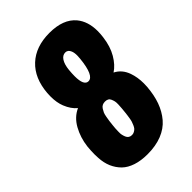

<svg xmlns="http://www.w3.org/2000/svg" viewBox="-244 -920 1033 1033"><g transform="rotate(-45 273.0 -403.5)"><path d="M247.6 14.2C289.2 14.2 325.8 7.9 357.4 -4.6C389 -17.2 414.7 -35.2 434.6 -58.6C454.4 -82 469.9 -109.1 481 -139.9C492 -170.7 499 -205.6 502 -244.6C502.6 -253.4 502.9 -262 502.9 -270.5C502.9 -300.8 498.4 -328.9 489.3 -355C477.5 -388.2 457.4 -411.9 428.7 -426.3C451.8 -441.2 472.1 -463.5 489.5 -493.2C506.9 -522.8 518.2 -558.6 523.4 -600.6C525.4 -615.9 526.4 -630.5 526.4 -644.5C526.4 -693.4 513.8 -732.9 488.8 -763.2C456.5 -801.9 405.4 -821.3 335.4 -821.3C265.8 -821.3 210.3 -802 168.9 -763.4C127.6 -724.9 104.2 -670.6 98.6 -600.6C98 -591.5 97.7 -582.7 97.7 -574.2C97.7 -543.6 102.2 -516.9 111.3 -494.1C123 -464.8 138.7 -442.2 158.2 -426.3C126.6 -412.3 101.6 -388.6 83 -355.2C64.5 -321.9 52.7 -285 47.9 -244.6C45.9 -224.4 44.9 -205.2 44.9 -187C44.9 -177.9 45.2 -168.9 45.9 -160.2C47.2 -134.1 52.4 -110.4 61.5 -88.9C71 -67.4 83.5 -49 99.1 -33.7C114.7 -18.4 135.2 -6.6 160.4 1.7C185.6 10 214.7 14.2 247.6 14.2ZM261.2 -118.2C253.7 -118.2 247.3 -120 241.9 -123.5C236.6 -127.1 232.5 -132.3 229.7 -139.2C227 -146 224.9 -152.7 223.6 -159.2C222.3 -165 221.8 -171.7 222.2 -179.2V-184.6C222.5 -194.3 222.8 -202 223.1 -207.5C223.5 -213.1 224.1 -220.2 225.1 -229C226.4 -242.4 227.5 -252.2 228.5 -258.5C229.5 -264.9 231 -273.8 232.9 -285.2C234.9 -296.5 237.1 -305.2 239.7 -311C242.4 -316.9 245.8 -323.2 250 -329.8C254.2 -336.5 259.3 -341.3 265.1 -344.2C271 -347.2 277.8 -348.6 285.6 -348.6C293.5 -348.6 300 -347.2 305.4 -344.2C310.8 -341.3 314.9 -336.6 317.6 -330.1C320.4 -323.6 322.5 -317.2 324 -311C325.4 -304.9 325.9 -296.4 325.4 -285.6C325 -274.9 324.4 -265.9 323.7 -258.5C323.1 -251.2 322.1 -241.4 320.8 -229C319.8 -220.9 319.1 -214.8 318.6 -210.9C318.1 -207 317.1 -200.5 315.7 -191.4C314.2 -182.3 312.7 -175.1 311 -169.9C309.4 -164.7 307 -158.4 303.7 -150.9C300.5 -143.4 297 -137.6 293.5 -133.5C289.9 -129.5 285.2 -125.9 279.5 -122.8C273.8 -119.7 267.7 -118.2 261.2 -118.2ZM300.3 -488.3C277.8 -488.3 266.6 -512.2 266.6 -560.1C266.6 -573.4 267.4 -588.7 269 -606C271.6 -631.7 277.5 -651.5 286.6 -665.5C295.7 -679.5 307.3 -686.5 321.3 -686.5C334.3 -686.5 343.8 -679.4 349.6 -665C353.5 -655.9 355.5 -644.2 355.5 -629.9C355.5 -622.4 355 -614.3 354 -605.5C346.2 -527.3 328.3 -488.3 300.3 -488.3Z"/></g></svg>

Font: Oswald
Style: Heavy
Weight: 800
Designer: Vernon Adams
Foundry: Vernon Adams
Version: 3.0; ttfautohint (v0.95.6-bc232) -l 8 -r 50 -G 200 -x 0 -w "